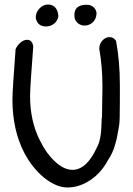

<svg xmlns="http://www.w3.org/2000/svg" viewBox="-20 -829 590 849"><path d="M238 -757Q237 -781 225 -795Q213 -809 192 -809Q171 -809 154.5 -791.5Q138 -774 138 -751Q145 -712 183 -712Q204 -712 219.5 -724.5Q235 -737 238 -757ZM309 -763Q308 -742 321.5 -729Q335 -716 354 -716Q374 -716 389.5 -729.5Q405 -743 407 -769Q406 -787 393.5 -797.5Q381 -808 363 -808Q309 -808 309 -763ZM464 -665Q447 -665 433 -650Q419 -635 419 -613Q433 -534 433 -445L431 -313Q429 -303 429 -285Q428 -211 408 -176Q363 -78 300 -78Q263 -78 223.5 -114.5Q184 -151 156 -209Q113 -294 113 -404Q113 -444 127 -623Q123 -653 100 -653Q85 -653 70.5 -640.5Q56 -628 49 -612Q35 -430 35 -389Q35 -255 87 -154Q122 -87 174 -44Q229 0 278 0Q330 0 378.5 -32Q427 -64 457 -120Q478 -151 488 -186Q497 -214 501 -242L507 -276Q510 -293 510 -378V-454Q510 -559 493 -649Q481 -665 464 -665Z"/></svg>

Font: Patrick Hand SC
Style: Regular
Weight: 400
Designer: Patrick Wagesreiter
Foundry: Patrick Wagesreiter
Version: Version 2.001; ttfautohint (v1.8.2)